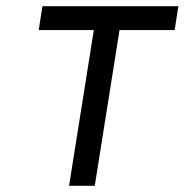

<svg xmlns="http://www.w3.org/2000/svg" viewBox="-20 -600 596 620"><path d="M105 -503H283L203 0H286L366 -503H544L556 -580H117Z"/></svg>

Font: Charger Sport
Style: SeBdExtObl
Weight: 600
Designer: Jasper
Foundry: Cannot Into Space Fonts
Version: Version 1.1